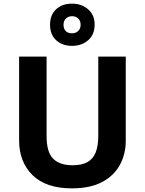

<svg xmlns="http://www.w3.org/2000/svg" viewBox="-20 -1025 796 1055"><path d="M671 -252Q671 -178 638.5 -118.5Q606 -59 540.5 -24.5Q475 10 375 10Q233 10 159 -62.5Q85 -135 85 -254V-714H236V-277Q236 -189 272 -153Q308 -117 379 -117Q429 -117 460 -134Q491 -151 505.5 -187Q520 -223 520 -278V-714H671ZM376.1 -773Q322 -773 288.5 -804Q255 -835 255 -889Q255 -943 288.3 -974Q321.5 -1005 375.9 -1005Q428 -1005 464 -974Q500 -943 500 -890.1Q500 -835 464.5 -804Q429 -773 376.1 -773ZM376 -842Q396 -842 409.5 -854.6Q423 -867.2 423 -889.1Q423 -911 409.6 -923.5Q396.2 -936 376.1 -936Q356 -936 342.5 -923.4Q329 -910.8 329 -888.9Q329 -867 341.2 -854.5Q353.3 -842 376 -842Z"/></svg>

Font: Noto Sans Myanmar
Style: Regular
Weight: 400
Designer: Monotype Design Team
Foundry: Monotype Imaging Inc.
Version: Version 2.107